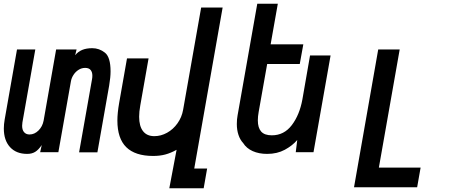

<svg xmlns="http://www.w3.org/2000/svg" viewBox="-22 -815 2442 1028"><path d="M-1.5 -127Q-1.5 -149.5 3 -175L69 -550H167L98 -159.5Q96.5 -150 96.5 -141.5Q96.5 -119 107.2 -107Q118 -95 136 -95Q162.5 -95 184 -116.2Q205.5 -137.5 211.5 -169L278.5 -550H388L380.5 -519.5Q396 -538.5 418.2 -547.8Q440.5 -557 472 -557Q509.5 -557 539.8 -533Q570 -509 570 -433Q570 -401.5 562.5 -357L499.5 0.5H401.5L470.5 -389.5Q472.5 -399 472.5 -410Q472.5 -429 463.2 -440.2Q454 -451.5 434 -451.5Q415 -451.5 398.8 -441.2Q382.5 -431 371.8 -414.5Q361 -398 358 -381L290.5 0H193L201.5 -38.5Q184 -12.5 166.2 -1.8Q148.5 9 123.5 9Q65 9 31.8 -27.2Q-1.5 -63.5 -1.5 -127Z M798 20Q702 20 654.2 -26.8Q606.5 -73.5 606.5 -169.5Q606.5 -209.5 616 -264L658 -502.5H773.5L729 -250Q723 -217 723 -190Q723 -139.5 743.8 -112.8Q764.5 -86 804.5 -86Q839.5 -86 872.5 -104.2Q905.5 -122.5 928.5 -155Q951.5 -187.5 958.5 -227.5L1055 -774.5H1170L1018 87.5H1087L1068.5 193H884.5L923.5 -13Q892 4.5 863 12.2Q834 20 798 20Z M1280 -49Q1263.5 -66.5 1254.8 -92.8Q1246 -119 1246 -151Q1246 -175.5 1250 -197L1355.5 -795H1465.5L1427 -577.5H1602L1583 -472.5H1408.5L1363 -216Q1358.5 -191.5 1358.5 -170.5Q1358.5 -131 1376.2 -110.8Q1394 -90.5 1433.5 -90.5Q1499 -90.5 1540.5 -145.2Q1582 -200 1597 -282.5L1638 -518H1748L1656.5 0H1561.5L1569.5 -65.5Q1544 -35.5 1503 -13.2Q1462 9 1408.5 9Q1364 9 1330.8 -6Q1297.5 -21 1280 -49Z M2003 -550H2118L2006.5 82.5H2230L2211.5 187.5H1873.5Z"/></svg>

Font: JuliaMono SemiBoldItalic
Style: Regular
Weight: 600
Italic angle: -9°
Monospace: yes
Designer: cormullion
Foundry: corm
Version: Version 0.049; ttfautohint (v1.8.4)